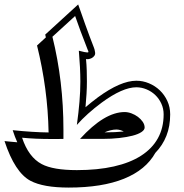

<svg xmlns="http://www.w3.org/2000/svg" viewBox="-89 -786 821 859"><path d="M378.4 -193.8Q403.3 -193.8 425 -194.8Q446.8 -195.8 464.8 -197.8Q457 -201.7 448.7 -204.1Q440.4 -206.5 432.1 -206.5Q407.7 -206.5 378.4 -193.8ZM672.4 -274.4Q672.4 -221.2 655.5 -178.5Q638.7 -135.7 606 -102.1Q563.5 -25.9 465.6 13.7Q367.7 53.2 218.3 53.2Q104.5 53.2 47.4 22.9Q-22.5 -14.2 -68.8 -154.8Q-53.7 -153.3 -39.6 -151.9Q-25.4 -150.4 -11.7 -149.4Q-22.9 -174.3 -32.2 -203.6Q14.6 -198.7 54.2 -196.3Q93.8 -193.8 128.4 -193.4Q126.5 -292.5 113.5 -389.2Q100.6 -485.8 76.7 -582.5L116.2 -618.7Q115.2 -622.1 114.7 -625Q114.3 -627.9 113.3 -631.3L260.7 -766.1Q266.1 -751.5 274.2 -728.3Q282.2 -705.1 291.7 -678.5Q301.3 -651.9 311.5 -624.3Q321.8 -596.7 331.1 -573.2Q334.5 -565.4 335.9 -554.7Q338.4 -543.9 333.5 -536.9Q328.6 -529.8 321.3 -526.1Q314 -522.5 306.6 -521.5Q299.3 -520.5 295.9 -522V-520.5Q298.3 -496.1 299.1 -470.2Q299.8 -444.3 299.8 -420.9Q299.8 -394.5 298.1 -366.2Q296.4 -337.9 293.5 -306.2Q306.2 -317.4 320.3 -328.4Q334.5 -339.4 349.1 -350.6Q450.7 -424.8 521 -424.8Q550.3 -424.8 577.6 -413.3Q605 -401.9 626 -381.8Q647 -361.8 659.7 -334.2Q672.4 -306.6 672.4 -274.4ZM558.1 -215.3Q558.1 -204.6 543.7 -195.1Q529.3 -185.5 504.2 -179Q479 -172.4 444.3 -168.5Q409.7 -164.6 369.1 -164.6H269Q378.4 -284.7 468.8 -284.7Q483.4 -284.7 499.3 -278.8Q515.1 -272.9 528.1 -263.2Q541 -253.4 549.6 -241Q558.1 -228.5 558.1 -215.3ZM643.1 -274.4Q643.1 -300.3 632.8 -322.5Q622.6 -344.7 605.7 -360.8Q588.9 -377 566.7 -386.2Q544.4 -395.5 521 -395.5Q459.5 -395.5 366.2 -327.1Q299.8 -277.8 254.9 -227.1Q262.7 -284.2 266.6 -331.3Q270.5 -378.4 270.5 -420.9Q270.5 -451.7 268.8 -485.6Q267.1 -519.5 263.7 -559.1Q293 -551.3 301.8 -551.3Q306.6 -551.3 306.6 -554.2Q306.2 -558.6 303.7 -562.5Q285.2 -609.9 271.2 -647.2Q257.3 -684.6 247.1 -714.4L145.5 -621.6Q194.8 -422.9 194.8 -206.1V-164.6Q181.6 -164.1 168.7 -164.1Q155.8 -164.1 143.6 -164.1Q105 -164.1 72.3 -165.5Q39.6 -167 9.8 -169.9Q38.6 -83 97.7 -51.8Q148.4 -24.9 254.9 -24.9Q348.1 -24.9 420.4 -41.3Q492.7 -57.6 542.2 -89.4Q591.8 -121.1 617.4 -167.5Q643.1 -213.9 643.1 -274.4Z"/></svg>

Font: XB Kayhan Sayeh
Style: Regular
Weight: 700
Designer: Behnam
Foundry: Irmug
Version: Version 7.300 2009